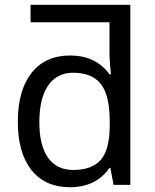

<svg xmlns="http://www.w3.org/2000/svg" viewBox="-20 -780 655 810"><path d="M289.1 -63Q369.1 -63 406 -106.7Q442.9 -150.4 442.9 -250V-266.1Q442.9 -377.9 405.5 -425.5Q368.2 -473.1 288.1 -473.1Q220.2 -473.1 183.1 -419.2Q146 -365.2 146 -265.1Q146 -165.5 182.9 -114.3Q219.7 -63 289.1 -63ZM529.8 0H459L445.8 -71.8H441.9Q385.7 9.8 274.9 9.8Q170.4 9.8 112.8 -62.5Q55.2 -134.8 55.2 -267.1Q55.2 -398.4 113 -472.2Q170.9 -545.9 275.9 -545.9Q383.8 -545.9 441.9 -466.8H448.2Q446.8 -476.6 444.3 -506.1Q441.9 -535.6 441.9 -545.9V-686H108.9V-759.8H529.8Z"/></svg>

Font: NotoPenekeko
Style: Regular
Weight: 400
Designer: Monotype Design team
Foundry: Monotype Imaging Inc.
Version: Version 1.04